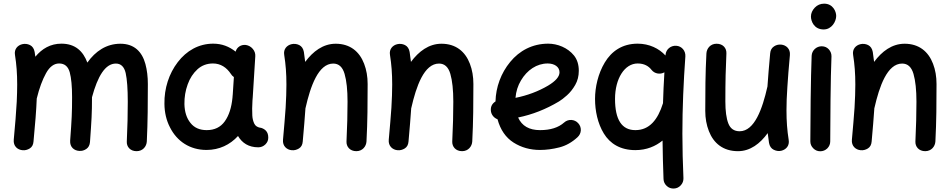

<svg xmlns="http://www.w3.org/2000/svg" viewBox="-20 -787 5295 1069"><path d="M56.6 -9.3C53.2 27.3 78.1 46.9 105 49.3C119.1 50.8 132.8 47.4 145.5 39.6C158.2 31.7 165 19 166.5 1.5C175.8 -96.2 182.1 -173.3 184.6 -238.3C198.7 -296.4 216.3 -343.3 236.3 -379.4C256.3 -415.5 280.8 -433.6 309.1 -433.6C339.4 -433.6 358.9 -417.5 368.2 -384.8C377 -352.1 381.3 -306.2 381.3 -246.1C381.3 -159.7 379.4 -123.5 370.6 -3.9C368.2 32.7 393.6 51.8 421.4 53.2C435.1 54.2 448.2 50.8 460.4 42.5C472.7 34.2 479.5 21.5 481 3.9C489.7 -118.7 492.2 -153.8 492.2 -245.6C523.9 -363.3 566.4 -433.1 625 -433.1C653.3 -433.1 671.4 -415.5 679.7 -380.4C687.5 -345.2 691.4 -292 691.4 -220.7C691.4 -152.3 689.9 -82 686 0.5C684.1 29.3 704.6 54.7 740.2 54.7C775.4 54.7 795.9 28.3 797.4 0.5C802.7 -108.9 803.2 -215.8 803.2 -319.3C803.2 -359.4 798.8 -396.5 789.6 -430.7C771 -498.5 728 -543.5 650.4 -543.5C572.8 -543.5 511.7 -502.4 466.3 -438.5C442.9 -501.5 399.4 -543.9 321.8 -543.9C261.2 -543.9 213.9 -516.1 176.8 -471.2C175.3 -480 174.3 -488.8 172.9 -497.6C169.4 -516.1 161.1 -528.8 147 -536.1C132.8 -543 118.2 -544.4 104 -541C79.1 -535.2 57.6 -514.2 63.5 -480.5C71.8 -427.7 75.7 -378.4 75.7 -315.9C75.7 -287.1 74.7 -255.4 73.2 -220.2C72.8 -218.3 72.8 -216.3 72.8 -214.8C69.8 -160.6 64.5 -91.8 56.6 -9.3Z M1418 33.2C1433.1 33.2 1446.3 27.8 1457.5 17.1C1468.8 5.9 1474.1 -6.8 1473.6 -22C1473.6 -54.7 1454.1 -68.4 1435.1 -74.7C1415 -77.1 1402.3 -85 1396 -98.1C1389.6 -111.3 1385.7 -126.5 1384.8 -143.6C1383.3 -163.6 1383.8 -199.7 1385.7 -227.1C1386.2 -233.4 1386.7 -239.3 1387.2 -245.6L1401.4 -474.1C1402.3 -488.8 1397.9 -502.4 1387.7 -514.6C1377.4 -526.9 1364.3 -534.2 1349.1 -536.6C1322.3 -540 1298.3 -524.4 1292 -499.5C1255.4 -528.3 1215.3 -543.9 1167 -543.9C1086.4 -543.9 1018.1 -504.4 969.7 -440.9C920.9 -377.4 894 -294.9 895.5 -209C896 -160.6 906.2 -116.7 926.3 -78.1C965.3 0 1037.6 47.9 1129.9 47.9C1200.7 47.9 1260.7 19 1305.2 -29.8C1328.1 9.3 1364.7 33.2 1418 33.2ZM1130.9 -62.5C1091.8 -62.5 1061.5 -75.7 1040.5 -102.5C1019 -128.9 1007.8 -164.1 1006.8 -207.5C1006.3 -246.1 1012.2 -282.2 1024.9 -316.9C1037.1 -351.6 1055.7 -379.4 1079.6 -401.4C1103.5 -422.9 1132.3 -433.6 1166 -433.6C1208.5 -433.6 1241.7 -411.1 1265.1 -376C1269.5 -368.7 1274.9 -362.8 1282.2 -357.9L1275.9 -261.2C1275.9 -259.8 1275.9 -257.8 1275.4 -256.3C1274.9 -254.9 1274.9 -252.9 1274.9 -251C1274.9 -248.5 1274.9 -246.1 1274.4 -243.7C1269 -188 1254.9 -144 1231.4 -111.3C1208 -78.6 1174.3 -62.5 1130.9 -62.5Z M1555.7 -9.3C1552.2 26.4 1577.1 46.9 1604 49.3C1618.2 50.8 1631.8 47.4 1644.5 39.6C1657.2 31.7 1664.1 19 1665.5 1.5C1671.9 -70.8 1677.2 -131.3 1680.7 -184.6L1681.2 -186C1708.5 -306.2 1752.4 -433.1 1835.4 -433.1C1866.2 -433.1 1887.2 -414.1 1898.4 -376C1909.7 -337.4 1915 -285.6 1915 -220.7C1915 -152.3 1913.1 -82 1909.2 0.5C1907.7 29.3 1928.2 54.7 1963.9 54.7C1998.5 54.7 2019 27.8 2020.5 0.5C2026.4 -108.9 2026.9 -215.8 2026.9 -319.3C2026.9 -360.4 2020.5 -397.9 2007.3 -432.1C1981.4 -500 1929.2 -543.5 1849.1 -543.5C1778.8 -543.5 1722.7 -501 1679.2 -442.4C1677.2 -460.4 1674.8 -478.5 1671.9 -497.6C1668.5 -516.1 1660.2 -528.8 1646 -536.1C1631.8 -543 1617.2 -544.4 1603 -541C1578.1 -535.2 1556.6 -514.2 1562.5 -480.5C1570.8 -427.7 1574.7 -378.4 1574.7 -315.9C1574.7 -278.8 1573.2 -235.8 1570.3 -187C1566.9 -138.2 1562 -79.1 1555.7 -9.3Z M2144.5 -9.3C2141.1 26.4 2166 46.9 2192.9 49.3C2207 50.8 2220.7 47.4 2233.4 39.6C2246.1 31.7 2252.9 19 2254.4 1.5C2260.7 -70.8 2266.1 -131.3 2269.5 -184.6L2270 -186C2297.4 -306.2 2341.3 -433.1 2424.3 -433.1C2455.1 -433.1 2476.1 -414.1 2487.3 -376C2498.5 -337.4 2503.9 -285.6 2503.9 -220.7C2503.9 -152.3 2502 -82 2498 0.5C2496.6 29.3 2517.1 54.7 2552.7 54.7C2587.4 54.7 2607.9 27.8 2609.4 0.5C2615.2 -108.9 2615.7 -215.8 2615.7 -319.3C2615.7 -360.4 2609.4 -397.9 2596.2 -432.1C2570.3 -500 2518.1 -543.5 2438 -543.5C2367.7 -543.5 2311.5 -501 2268.1 -442.4C2266.1 -460.4 2263.7 -478.5 2260.7 -497.6C2257.3 -516.1 2249 -528.8 2234.9 -536.1C2220.7 -543 2206.1 -544.4 2191.9 -541C2167 -535.2 2145.5 -514.2 2151.4 -480.5C2159.7 -427.7 2163.6 -378.4 2163.6 -315.9C2163.6 -278.8 2162.1 -235.8 2159.2 -187C2155.8 -138.2 2150.9 -79.1 2144.5 -9.3Z M3195.3 -22.9C3206.5 -33.2 3212.9 -45.9 3213.9 -61.5C3214.4 -76.7 3209.5 -89.8 3199.2 -101.1C3179.2 -123.5 3143.6 -125.5 3121.1 -105C3089.4 -76.7 3044.9 -62.5 2986.8 -62.5C2926.3 -62.5 2885.7 -85.9 2864.7 -132.8C2943.8 -148.9 3019.5 -178.7 3092.3 -222.2C3104.5 -229.5 3119.1 -240.7 3136.7 -256.3C3153.8 -271.5 3169.4 -291 3182.6 -314C3195.8 -336.9 3202.6 -363.3 3202.6 -393.1C3202.6 -426.8 3193.8 -455.1 3176.3 -477.5C3140.6 -522 3083.5 -543.9 3032.2 -543.9C2943.8 -543.9 2871.6 -504.4 2820.8 -442.4C2769.5 -380.4 2740.7 -301.8 2738.8 -222.2C2720.2 -210.4 2711.4 -193.8 2712.9 -171.9C2714.4 -148.9 2730 -130.4 2750 -123C2766.1 -64 2795.9 -21 2839.4 6.8C2882.8 34.2 2931.6 47.9 2986.8 47.9C3022 47.9 3057.6 43 3094.2 33.7C3130.9 24.4 3164.6 5.4 3195.3 -22.9ZM3029.3 -433.6C3066.9 -433.6 3095.2 -415 3095.2 -384.3C3095.2 -360.4 3073.7 -335.4 3031.2 -310.1C2977.1 -278.3 2916 -255.4 2850.1 -242.2C2853 -277.8 2863.3 -310.1 2880.4 -338.9C2914.6 -397 2968.8 -433.6 3029.3 -433.6Z M3745.1 -532.2C3714.4 -534.2 3687.5 -512.2 3685.5 -481.4C3685.5 -480 3685.5 -479 3685.1 -478C3649.4 -517.1 3594.7 -543.9 3530.3 -543.9C3443.8 -543.9 3384.3 -501 3347.2 -439C3309.6 -376.5 3293 -300.8 3293 -236.3C3293 -169.9 3307.6 -100.1 3341.8 -43.9C3376 12.2 3433.1 48.8 3517.6 48.8C3580.1 48.8 3629.9 27.3 3668.9 -4.4C3669.4 66.4 3671.9 138.2 3674.3 210C3674.8 225.1 3681.2 238.3 3692.4 248.5C3703.6 258.8 3716.8 263.2 3731.9 262.7C3747.1 262.2 3760.3 255.9 3770.5 244.6C3780.8 233.4 3785.6 220.2 3785.2 205.1C3781.7 121.6 3779.3 40 3779.3 -42.5C3779.3 -186.5 3785.6 -328.6 3795.9 -473.1C3797.9 -503.9 3775.9 -530.3 3745.1 -532.2ZM3404.3 -236.3C3404.3 -349.1 3457.5 -433.6 3530.3 -433.6C3567.4 -433.6 3591.8 -418.5 3607.9 -397.5C3625 -376 3655.8 -371.1 3679.2 -384.3C3675.8 -326.2 3672.9 -269 3671.4 -212.4C3642.6 -120.1 3595.7 -62.5 3517.6 -62.5C3441.9 -62.5 3404.3 -120.6 3404.3 -236.3Z M4377.9 -480C4381.3 -515.6 4356.4 -536.1 4329.6 -538.6C4315.4 -540 4302.2 -537.1 4289.6 -528.8C4276.9 -520.5 4269.5 -507.8 4268.1 -490.2C4261.7 -418.5 4256.3 -357.9 4252.9 -304.7L4252.4 -303.2C4225.1 -182.1 4181.2 -56.2 4098.1 -56.2C4067.4 -56.2 4046.4 -70.8 4035.2 -99.6C4023.9 -128.4 4018.6 -169.4 4018.6 -222.2C4018.6 -338.4 4020.5 -405.8 4024.4 -489.3C4025.9 -518.1 4006.3 -543.5 3969.7 -543.5C3935.1 -543.5 3914.6 -517.1 3913.1 -489.3C3907.2 -379.9 3906.7 -272.9 3906.7 -169.4C3906.7 -128.4 3913.6 -90.8 3926.8 -57.1C3953.1 10.7 4006.3 54.7 4088.9 54.7C4157.2 54.7 4211.9 12.7 4254.4 -45.9C4256.3 -27.8 4258.8 -9.8 4261.7 8.8C4265.1 27.3 4273.9 40 4288.1 46.9C4302.2 53.7 4316.4 55.7 4330.6 52.2C4356 45.9 4377 24.9 4371.1 -8.8C4362.8 -61.5 4358.9 -110.8 4358.9 -172.9C4358.9 -210.4 4360.4 -253.4 4363.8 -302.2C4366.7 -351.1 4371.6 -410.2 4377.9 -480Z M4495.1 -694.8C4495.1 -669.9 4511.7 -623 4565.9 -623C4611.3 -623 4635.7 -668 4635.7 -698.2C4635.7 -723.1 4617.7 -766.6 4568.4 -766.6C4548.3 -766.6 4530.8 -759.3 4516.6 -744.6C4502.4 -729.5 4495.1 -712.9 4495.1 -694.8ZM4556.6 -529.3H4554.2C4526.4 -529.3 4500.5 -507.3 4499 -476.6C4494.1 -360.8 4491.7 -101.6 4491.7 0C4491.7 15.1 4497.1 27.8 4508.3 39.1C4519 49.8 4531.7 55.2 4546.9 55.2C4562 55.2 4575.2 49.8 4586.4 39.1C4597.2 27.8 4602.5 15.1 4602.5 0C4602.5 -101.1 4604.5 -360.4 4609.4 -471.7V-474.6C4609.4 -488.8 4604.5 -501 4594.7 -512.2C4584.5 -523.4 4571.8 -528.8 4556.6 -529.3Z M4723.1 -9.3C4719.7 26.4 4744.6 46.9 4771.5 49.3C4785.6 50.8 4799.3 47.4 4812 39.6C4824.7 31.7 4831.5 19 4833 1.5C4839.4 -70.8 4844.7 -131.3 4848.1 -184.6L4848.6 -186C4876 -306.2 4919.9 -433.1 5002.9 -433.1C5033.7 -433.1 5054.7 -414.1 5065.9 -376C5077.1 -337.4 5082.5 -285.6 5082.5 -220.7C5082.5 -152.3 5080.6 -82 5076.7 0.5C5075.2 29.3 5095.7 54.7 5131.3 54.7C5166 54.7 5186.5 27.8 5188 0.5C5193.8 -108.9 5194.3 -215.8 5194.3 -319.3C5194.3 -360.4 5188 -397.9 5174.8 -432.1C5148.9 -500 5096.7 -543.5 5016.6 -543.5C4946.3 -543.5 4890.1 -501 4846.7 -442.4C4844.7 -460.4 4842.3 -478.5 4839.4 -497.6C4835.9 -516.1 4827.6 -528.8 4813.5 -536.1C4799.3 -543 4784.7 -544.4 4770.5 -541C4745.6 -535.2 4724.1 -514.2 4730 -480.5C4738.3 -427.7 4742.2 -378.4 4742.2 -315.9C4742.2 -278.8 4740.7 -235.8 4737.8 -187C4734.4 -138.2 4729.5 -79.1 4723.1 -9.3Z"/></svg>

Font: Mikhak SemiBold
Style: Regular
Weight: 600
Designer: Amin Abedi
Version: Version 3.2